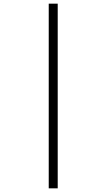

<svg xmlns="http://www.w3.org/2000/svg" viewBox="-20 -782 583 1048"><path d="M246 -762H295V246H246Z"/></svg>

Font: Noto Sans Canadian Aboriginal Light
Style: Regular
Weight: 300
Designer: Monotype Design Team, Typotheque's Kevin King
Foundry: Monotype Imaging Inc.
Version: Version 2.004; ttfautohint (v1.8.4.7-5d5b)